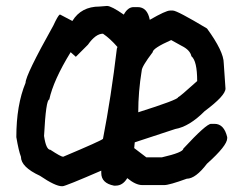

<svg xmlns="http://www.w3.org/2000/svg" viewBox="-20 -650 823 649"><path d="M341.8 -629.9Q356.4 -629.9 398.4 -600.6Q412.1 -626 431.6 -626H445.3Q478 -626 486.3 -583Q540.5 -614.3 554.7 -614.3H564.5Q578.6 -614.3 679.7 -553.7Q736.3 -476.1 736.3 -436.5L742.2 -350.6Q742.2 -326.7 671.9 -274.4Q620.1 -222.2 572.3 -213.9L435.5 -168.9L433.6 -149.4L474.6 -118.2H527.3Q599.6 -134.8 599.6 -147.5Q677.2 -231.4 693.4 -231.4H705.1Q737.3 -231.4 748 -186.5V-182.6Q748 -157.7 679.7 -96.7Q641.1 -45.9 611.3 -45.9Q552.2 -24.4 535.2 -24.4H460.9Q438.5 -24.4 410.2 -47.9Q395 -22.5 371.1 -22.5H365.2Q322.3 -30.8 322.3 -65.4V-73.2Q200.7 -20.5 191.4 -20.5H189.5Q167 -20.5 115.2 -55.7Q50.8 -85.4 50.8 -120.1Q43 -140.1 35.2 -186.5Q35.2 -294.9 66.4 -370.1Q66.4 -396 160.2 -563.5Q175.3 -596.2 181.6 -600.6H183.6L224.6 -579.1Q254.4 -627.9 316.4 -627.9ZM236.3 -458 218.8 -473.6Q160.6 -378.9 146.5 -313.5Q135.3 -313.5 128.9 -190.4Q135.7 -143.6 150.4 -143.6Q186 -120.1 193.4 -120.1Q323.2 -174.8 328.1 -180.7Q355.5 -321.8 375 -485.4L377 -491.2Q352.5 -519.5 328.1 -536.1Q303.2 -536.1 277.3 -499ZM447.3 -270.5Q582 -313 582 -321.3Q586.9 -322.3 646.5 -376Q646.5 -443.8 627 -460Q622.6 -481 593.8 -495.1L558.6 -514.6Q496.1 -486.8 496.1 -473.6Q459 -424.8 459 -411.1Q447.3 -339.8 447.3 -270.5Z"/></svg>

Font: ww_drahtTSB
Style: Regular
Weight: 400
Designer: Dr. Wolfgang Wiebecke
Version: Version 1.06 May 21, 2010, initial release